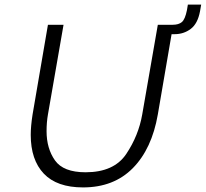

<svg xmlns="http://www.w3.org/2000/svg" viewBox="-20 -808 897 837"><path d="M857 -788 852 -759Q842 -705 811.5 -682Q781 -659 741 -659H728L668 -309Q642 -159 559 -75Q476 9 342 9Q228 9 171 -51Q114 -111 114 -220Q114 -258 122 -309L189 -700H257L189 -309Q183 -275 183 -236Q183 -161 219.5 -109Q256 -57 353 -57Q477 -57 530.5 -137Q584 -217 600 -309L668 -700H733Q759 -700 773 -712Q787 -724 795 -764L799 -788Z"/></svg>

Font: Be Vietnam Light
Style: Italic
Weight: 300
Italic angle: -9.222°
Designer: Gabriel Lam
Foundry: TypeRant
Version: Version 3.000